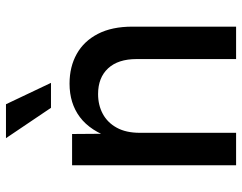

<svg xmlns="http://www.w3.org/2000/svg" viewBox="-102 -689 791 627"><g transform="rotate(-90 293.5 -375.5)"><path d="M173.3 -314.5V0H67.4V-535.6H169.4L170.4 -403.8H154.8Q179.2 -476.1 224.4 -510Q269.5 -543.9 334 -543.9Q388.7 -543.9 430.7 -520.5Q472.7 -497.1 496.3 -451.4Q520 -405.8 520 -338.4V0H414.1V-325.2Q414.1 -385.3 383.8 -418Q353.5 -450.7 299.8 -450.7Q263.7 -450.7 235.1 -435.3Q206.5 -419.9 189.9 -389.6Q173.3 -359.4 173.3 -314.5ZM254.9 -604.5 155.8 -751.5H266.6L336.4 -604.5Z"/></g></svg>

Font: Inter 20pt Medium
Style: Regular
Weight: 500
Version: Version 4.001;git-66647c0bb